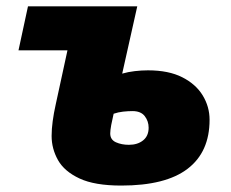

<svg xmlns="http://www.w3.org/2000/svg" viewBox="-20 -573 726 603"><path d="M360.8 9.8Q277.3 9.8 229.7 -12.5Q182.1 -34.7 162.1 -70.3Q142.1 -106 142.1 -146Q142.1 -167.5 145.5 -192.6Q148.9 -217.8 154.8 -244.1L191.9 -415H38.1L67.9 -553.2H411.1L363.8 -341.8Q382.3 -347.2 403.1 -349.6Q423.8 -352.1 444.8 -352.1Q509.8 -352.1 552.5 -330.3Q595.2 -308.6 616.7 -273.2Q638.2 -237.8 638.2 -196.8Q638.2 -95.7 569.3 -43Q500.5 9.8 360.8 9.8ZM384.8 -118.2Q412.1 -118.2 429.4 -132.1Q446.8 -146 446.8 -171.9Q446.8 -192.4 434.6 -208.3Q422.4 -224.1 396 -224.1Q382.3 -224.1 366.7 -222.4Q351.1 -220.7 336.9 -215.8Q332.5 -197.3 329.3 -180.4Q326.2 -163.6 326.2 -153.8Q326.2 -134.3 344 -126.2Q361.8 -118.2 384.8 -118.2Z"/></svg>

Font: Open Sans ExtraBold
Style: Italic
Weight: 800
Italic angle: -12°
Designer: Monotype Design Team
Foundry: Monotype Imaging Inc.
Version: Version 3.000; ttfautohint (v1.8.4)